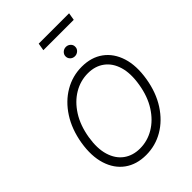

<svg xmlns="http://www.w3.org/2000/svg" viewBox="-300 -1188 1327 1327"><g transform="rotate(-45 363.0 -525.0)"><path d="M319.8 9.8Q227.1 9.8 162.8 -36.6Q98.6 -83 71.8 -167.7Q44.9 -252.4 63.5 -366.7Q82.5 -480 136.2 -563.2Q189.9 -646.5 267.8 -691.9Q345.7 -737.3 436.5 -737.3Q529.3 -737.3 593.3 -690.7Q657.2 -644 684.1 -559.3Q710.9 -474.6 691.9 -359.9Q673.3 -247.1 619.6 -163.8Q565.9 -80.6 488.5 -35.4Q411.1 9.8 319.8 9.8ZM321.8 -52.2Q395 -52.2 458.7 -90.1Q522.5 -127.9 567.6 -198.7Q612.8 -269.5 628.9 -368.2Q645 -465.3 624.5 -533.7Q604 -602.1 554.4 -638.7Q504.9 -675.3 434.6 -675.3Q361.3 -675.3 297.4 -637.5Q233.4 -599.6 188.2 -528.8Q143.1 -458 126.5 -358.4Q110.8 -262.2 131.6 -193.6Q152.3 -125 202.1 -88.6Q252 -52.2 321.8 -52.2ZM454.6 -821.3Q434.6 -821.3 420.9 -834.7Q407.2 -848.1 407.7 -867.7Q408.2 -885.7 422.4 -898.7Q436.5 -911.6 455.6 -911.6Q475.1 -911.6 489.3 -898.2Q503.4 -884.8 502.4 -865.7Q502.4 -847.2 488 -834.2Q473.6 -821.3 454.6 -821.3ZM635.7 -1060.1 626.5 -1005.4H329.6L338.9 -1060.1Z"/></g></svg>

Font: Inter Tight Light
Style: Italic
Weight: 300
Italic angle: -9.39999°
Designer: Rasmus Andersson
Foundry: rsms
Version: Version 3.004